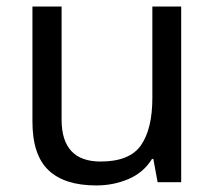

<svg xmlns="http://www.w3.org/2000/svg" viewBox="-20 -556 658 586"><path d="M533 -536V0H461L448 -71H444Q418 -29 372 -9.5Q326 10 274 10Q177 10 128 -36.5Q79 -83 79 -185V-536H168V-191Q168 -63 287 -63Q376 -63 410.5 -113Q445 -163 445 -257V-536Z"/></svg>

Font: Noto IKEA Arabic
Style: Regular
Weight: 400
Designer: Monotype Design Team
Foundry: Monotype Imaging Inc.
Version: Version 1.200